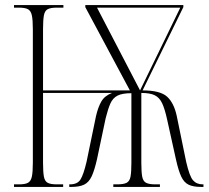

<svg xmlns="http://www.w3.org/2000/svg" viewBox="-20 -734 819 754"><path d="M35 0V-10H55Q78 -10 89.5 -16Q101 -22 105 -40Q109 -58 109 -95V-619Q109 -656 105 -674Q101 -692 89.5 -698Q78 -704 54 -704H35V-714H229V-704H203Q179 -704 167.5 -698Q156 -692 152.5 -674Q149 -656 149 -619V-379H490L315 -706V-714H700V-706L540 -379Q609 -379 636 -354.5Q663 -330 674 -279L711 -99Q724 -42 738 -26Q752 -10 776 -10H779V0H769Q739 0 721 -8.5Q703 -17 692 -40Q681 -63 671 -108L636 -266Q627 -307 616.5 -329Q606 -351 587.5 -360Q569 -369 535 -369V-95Q535 -58 538.5 -40Q542 -22 554 -16Q566 -10 590 -10H608V0H425V-10H440Q465 -10 477 -16Q489 -22 492.5 -40Q496 -58 496 -95V-368Q460 -368 441.5 -358.5Q423 -349 413.5 -327.5Q404 -306 395 -270L361 -109Q351 -65 340 -41.5Q329 -18 310.5 -9Q292 0 261 0H252V-10H255Q284 -10 296 -29Q308 -48 320 -99L357 -278Q365 -313 378 -335.5Q391 -358 420 -369H149V-95Q149 -58 152.5 -40Q156 -22 167.5 -16Q179 -10 203 -10H228V0ZM530 -379 688 -704H361Z"/></svg>

Font: Noto Serif Display ExtraCondensed ExtraLight
Style: Regular
Weight: 200
Width: 2
Designer: Monotype Design Team
Foundry: Monotype Imaging Inc.
Version: Version 2.009